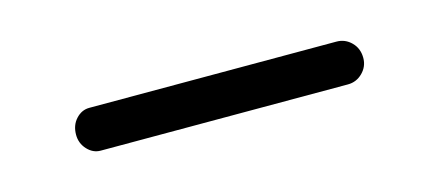

<svg xmlns="http://www.w3.org/2000/svg" viewBox="-24 -338 444 195"><g transform="rotate(-15 198.5 -240.5)"><path d="M68 -218Q60 -218 54 -224.5Q48 -231 48 -240Q48 -250 54 -256.5Q60 -263 68 -263H328Q337 -263 343.5 -256.5Q350 -250 350 -240Q350 -231 343.5 -224.5Q337 -218 328 -218Z"/></g></svg>

Font: Dosis Light
Style: Regular
Weight: 300
Designer: EdgarTolentino, PabloImpallari, IginoMarini
Foundry: EdgarTolentino, PabloImpallari, IginoMarini
Version: Version 3.001; ttfautohint (v1.8.2)